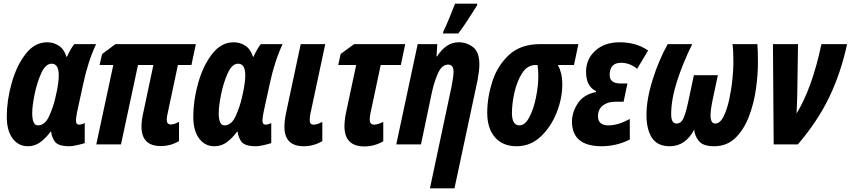

<svg xmlns="http://www.w3.org/2000/svg" viewBox="-20 -789 4648 1049"><path d="M256 -69H260Q260 -48 277 -19Q294 10 360 10Q374 10 399 4.5Q424 -1 443 -7V-117Q426 -108 413 -108Q395 -108 395 -129Q395 -145 401 -176L435 -332Q461 -454 505 -548H386Q367 -525 346 -479H343Q330 -521 301 -539.5Q272 -558 238 -558Q169 -558 119.5 -493.5Q70 -429 43.5 -334.5Q17 -240 17 -151Q17 -76 48.5 -33Q80 10 133 10Q170 10 200 -12Q230 -34 256 -69ZM156 -171Q156 -209 169 -273.5Q182 -338 205.5 -389.5Q229 -441 262 -441Q301 -441 301 -378Q301 -358 297.5 -331Q294 -304 283 -257Q272 -207 249 -155.5Q226 -104 187 -104Q156 -104 156 -171Z M958 -18V-123Q948 -118 936.5 -113.5Q925 -109 914 -109Q891 -109 891 -134Q891 -143 892 -150Q893 -157 895 -165L952 -434H1026L1050 -548H611L538 -494L524 -434H599L506 0H641L734 -434H818L764 -179Q753 -133 753 -98Q753 9 858 9Q912 9 958 -18Z M1275 -69H1279Q1279 -48 1296 -19Q1313 10 1379 10Q1393 10 1418 4.5Q1443 -1 1462 -7V-117Q1445 -108 1432 -108Q1414 -108 1414 -129Q1414 -145 1420 -176L1454 -332Q1480 -454 1524 -548H1405Q1386 -525 1365 -479H1362Q1349 -521 1320 -539.5Q1291 -558 1257 -558Q1188 -558 1138.5 -493.5Q1089 -429 1062.5 -334.5Q1036 -240 1036 -151Q1036 -76 1067.5 -33Q1099 10 1152 10Q1189 10 1219 -12Q1249 -34 1275 -69ZM1175 -171Q1175 -209 1188 -273.5Q1201 -338 1224.5 -389.5Q1248 -441 1281 -441Q1320 -441 1320 -378Q1320 -358 1316.5 -331Q1313 -304 1302 -257Q1291 -207 1268 -155.5Q1245 -104 1206 -104Q1175 -104 1175 -171Z M1741 -18V-123Q1713 -108 1693 -108Q1672 -108 1672 -133Q1672 -141 1673 -148Q1674 -155 1675 -163L1757 -548H1623L1544 -177Q1534 -131 1534 -96Q1534 10 1640 10Q1693 10 1741 -18Z M2074 -17V-123Q2062 -117 2048.5 -112.5Q2035 -108 2025 -108Q2000 -108 2000 -136Q2000 -151 2004 -170L2060 -434H2170L2194 -548H1915L1841 -494L1828 -434H1926L1873 -185Q1862 -138 1862 -99Q1862 11 1971 11Q2025 11 2074 -17Z M2484 -606Q2505 -633 2537 -682Q2569 -731 2586 -759L2588 -769H2466Q2458 -747 2436.5 -694.5Q2415 -642 2403 -619L2400 -606ZM2463 240 2589 -350Q2599 -405 2599 -437Q2599 -505 2564.5 -531.5Q2530 -558 2486 -558Q2417 -558 2368 -481H2365L2369 -548H2262L2145 0H2280L2340 -286Q2355 -352 2375.5 -394Q2396 -436 2428 -436Q2458 -436 2458 -397Q2458 -382 2454.5 -360Q2451 -338 2447 -316L2329 240Z M3052 -326Q3052 -363 3045.5 -388.5Q3039 -414 3028 -434H3116L3140 -548H2932Q2824 -548 2760.5 -488.5Q2697 -429 2669.5 -342.5Q2642 -256 2642 -173Q2642 -87 2684.5 -38.5Q2727 10 2802 10Q2879 10 2935 -43.5Q2991 -97 3021.5 -174.5Q3052 -252 3052 -326ZM2777 -172Q2777 -222 2790.5 -283Q2804 -344 2832.5 -389Q2861 -434 2908 -434H2917Q2921 -408 2921 -371Q2921 -320 2908.5 -257.5Q2896 -195 2872.5 -149.5Q2849 -104 2818 -104Q2777 -104 2777 -172Z M3421 -27V-139Q3357 -104 3305 -104Q3247 -104 3247 -154Q3247 -191 3273 -212Q3299 -233 3340 -233H3387L3408 -333H3370Q3311 -333 3311 -379Q3311 -446 3373 -446Q3421 -446 3461 -413L3521 -513Q3486 -537 3447.5 -547.5Q3409 -558 3366 -558Q3283 -558 3232.5 -512Q3182 -466 3182 -398Q3182 -353 3197.5 -327Q3213 -301 3237 -291L3236 -286Q3169 -273 3137 -224.5Q3105 -176 3105 -125Q3105 10 3268 10Q3305 10 3345 1Q3385 -8 3421 -27Z M3773 -81Q3774 -50 3797 -20Q3820 10 3881 10Q3952 10 3998.5 -36Q4045 -82 4072 -153Q4099 -224 4110 -302.5Q4121 -381 4121 -445Q4121 -514 4118 -548H3982Q3987 -516 3987 -447Q3987 -411 3981.5 -355.5Q3976 -300 3964 -245Q3952 -190 3933 -152Q3914 -114 3887 -114Q3862 -114 3862 -160Q3862 -174 3865 -195.5Q3868 -217 3874 -246L3902 -378H3771L3743 -246Q3729 -178 3715.5 -146Q3702 -114 3676 -114Q3647 -114 3647 -165Q3647 -246 3679 -345.5Q3711 -445 3762 -548H3628Q3579 -460 3545.5 -353Q3512 -246 3512 -161Q3512 -82 3542 -36Q3572 10 3639 10Q3725 10 3773 -81Z M4339 0Q4447 -126 4510.5 -258Q4574 -390 4608 -548H4468Q4417 -307 4332 -169Q4334 -196 4334.5 -225.5Q4335 -255 4336 -283L4340 -548H4203L4207 0Z"/></svg>

Font: Noto Sans UI Condensed ExtraBold
Style: Italic
Weight: 800
Width: 3
Designer: Monotype Design Team
Foundry: Monotype Imaging Inc.
Version: 1.001